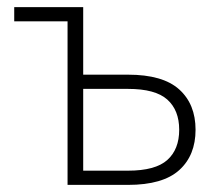

<svg xmlns="http://www.w3.org/2000/svg" viewBox="-20 -520 615 540"><path d="M20 -500H214V-310H340Q438 -310 484 -268.5Q530 -227 530 -155Q530 -83 484 -41.5Q438 0 340 0H170V-460H20ZM214 -270V-40H340Q417 -40 450.5 -70Q484 -100 484 -155Q484 -210 450.5 -240Q417 -270 340 -270Z"/></svg>

Font: PT Root UI Web Light
Style: Regular
Weight: 300
Designer: Vitaly Kuzmin
Foundry: ParaType Ltd.
Version: Version 1.000W